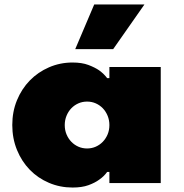

<svg xmlns="http://www.w3.org/2000/svg" viewBox="-20 -820 825 860"><path d="M35 -260Q35 -320 56 -371Q77 -422 113.5 -459.5Q150 -497 199.5 -518.5Q249 -540 305 -540Q347 -540 376 -529Q405 -518 424 -505Q446 -489 460 -470H470V-520H700V0H470V-50H460Q446 -30 424 -15Q405 -1 376 9.5Q347 20 305 20Q249 20 199.5 -1Q150 -22 113.5 -59.5Q77 -97 56 -148.5Q35 -200 35 -260ZM370 -365Q349 -365 331 -357Q313 -349 299.5 -335Q286 -321 278 -301.5Q270 -282 270 -260Q270 -237 278 -218Q286 -199 299.5 -185Q313 -171 331 -163Q349 -155 370 -155Q391 -155 409 -163Q427 -171 440.5 -185Q454 -199 462 -218Q470 -237 470 -260Q470 -282 462 -301.5Q454 -321 440.5 -335Q427 -349 409 -357Q391 -365 370 -365ZM627 -800 487 -600H317L402 -800Z"/></svg>

Font: Imperial One
Style: Regular
Weight: 400
Designer: Jovanny Lemonad
Foundry: Jovanny Lemonad
Version: Version 1.000